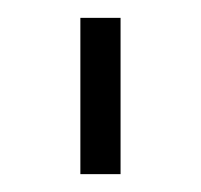

<svg xmlns="http://www.w3.org/2000/svg" viewBox="-20 -734 225 215"><path d="M115 -539H70V-714H115Z"/></svg>

Font: Raleway
Style: Light
Weight: 300
Designer: Matt McInerney, Pablo Impallari, Rodrigo Fuenzalida
Foundry: Matt McInerney, Pablo Impallari, Rodrigo Fuenzalida
Version: Version 3.000